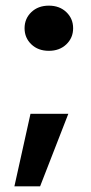

<svg xmlns="http://www.w3.org/2000/svg" viewBox="-20 -537 323 680"><path d="M153 -357Q115 -357 91 -380Q67 -403 67 -437Q67 -471 91 -494Q115 -517 153 -517Q191 -517 215 -494Q239 -471 239 -437Q239 -403 215 -380Q191 -357 153 -357ZM31 123 88 -134H222L122 123Z"/></svg>

Font: DM Sans ExtraBold
Style: Regular
Weight: 800
Designer: Colophon Foundry, Jonny Pinhorn
Foundry: Colophon Foundry
Version: Version 4.004; ttfautohint (v1.8.4.7-5d5b)